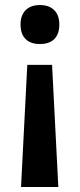

<svg xmlns="http://www.w3.org/2000/svg" viewBox="-20 -566 320 767"><path d="M217 -468C217 -523 183 -546 139 -546C97 -546 62 -523 62 -468C62 -411 97 -390 139 -390C183 -390 217 -411 217 -468ZM89 -307 64 181H213L188 -307Z"/></svg>

Font: Noto Kufi Arabic SemiBold
Style: Regular
Weight: 600
Designer: Monotype Design Team, David Williams, Khaled Hosny
Foundry: Google LLC
Version: Version 2.109